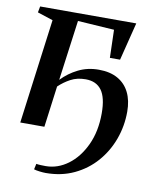

<svg xmlns="http://www.w3.org/2000/svg" viewBox="-81 -575 683 835"><g transform="rotate(10 260.5 -157.5)"><path d="M165.5 -212Q197 -245 237.8 -265.2Q278.5 -285.5 328 -285.5Q378 -285.5 412 -266.2Q446 -247 463.5 -211.5Q481 -176 481 -127Q481 -63.5 459.8 -5.2Q438.5 53 398.8 98.5Q359 144 303 170.5Q247 197 177.5 197Q167 197 150.5 195Q134 193 125.5 190L131 165Q139 166.5 150.5 167Q162 167.5 172.5 167.5Q225 167.5 270.8 133.8Q316.5 100 344.8 39.5Q373 -21 373 -100.5Q373 -170 349.5 -202.2Q326 -234.5 279 -234.5Q241 -234.5 212.8 -219.2Q184.5 -204 161.5 -182L137.5 0H31L92 -462.5L23.5 -485L28.5 -512H453L411 -344.5H366L362.5 -468L201.5 -478.5Z"/></g></svg>

Font: Merriweather 120pt Medium
Style: Italic
Weight: 500
Italic angle: -7.8°
Version: Version 2.101